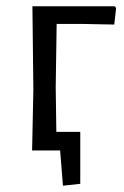

<svg xmlns="http://www.w3.org/2000/svg" viewBox="-20 -478 393 610"><path d="M82 0 86 -194 83 -458H344L349 -453L343 -400L239 -402H160L157 -201L159 -59H235V106L180 112L171 0Z"/></svg>

Font: Alegreya Sans SC
Style: Regular
Weight: 400
Designer: Juan Pablo del Peral
Foundry: Huerta Tipografica
Version: Version 2.007